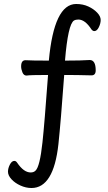

<svg xmlns="http://www.w3.org/2000/svg" viewBox="-20 -752 540 963"><path d="M138 191Q249 191 273 -29Q285 -142 302 -376Q367 -376 439 -374Q460 -374 460 -399Q460 -451 430 -451Q388 -448 306 -448Q321 -630 351 -649Q360 -654 373 -654Q407 -654 439 -604Q446 -596 453 -596Q466 -596 475.5 -615Q485 -634 485 -652Q485 -670 467.5 -688.5Q450 -707 423 -719.5Q396 -732 362 -732Q251 -732 225 -448Q138 -448 108 -450Q86 -450 86 -419Q86 -405 92.5 -389Q99 -373 113 -373Q131 -376 221 -376Q203 -130 193 -38Q180 84 158 104Q149 113 134 113Q99 113 66 64Q60 55 52 55Q39 55 29.5 73.5Q20 92 20 109Q20 128 37.5 147Q55 166 82.5 178.5Q110 191 138 191Z"/></svg>

Font: LXGW WenKai TC
Style: Bold
Weight: 700
Designer: LXGW / Fontworks Inc.
Foundry: LXGW / Fontworks Inc.
Version: Version 1.330;April 28, 2024